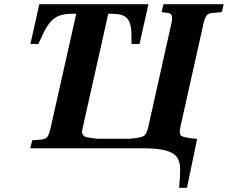

<svg xmlns="http://www.w3.org/2000/svg" viewBox="-20 -712 1094 922"><path d="M125 0 134.8 -38.1 179.2 -42Q199.2 -43.5 208 -55.9Q216.8 -68.4 223.1 -98.1L346.2 -646H326.2Q272.5 -646 243.7 -625.7Q214.8 -605.5 192.9 -562L164.1 -501H126L168.9 -691.9H692.9L649.9 -501H611.8L610.8 -562Q608.4 -605 588.9 -625.5Q569.3 -646 516.1 -646H500L377.9 -102.1Q375 -89.8 374 -82Q373 -74.2 376.2 -68.1Q379.4 -62 383.1 -58.8Q386.7 -55.7 397.7 -53Q408.7 -50.3 418.7 -49.1Q428.7 -47.9 449.2 -45.9H605Q655.8 -50.3 670.2 -59.1Q684.6 -67.9 691.9 -102.1L801.8 -594.2Q808.6 -621.1 805.7 -634.5Q802.7 -647.9 785.2 -649.9L755.9 -653.8L765.1 -691.9H1054.2L1044.9 -653.8L1000 -649.9Q979.5 -648.4 970.9 -636.2Q962.4 -624 956.1 -594.2L846.2 -102.1Q838.9 -67.9 850.6 -59.6Q862.3 -51.3 917 -45.9H926.8L877.9 189.9H839.8Q845.2 141.6 845.2 101.1Q845.2 62.5 828.4 41Q811.5 19.5 772.5 9.8Q733.4 0 663.1 0Z"/></svg>

Font: Linguistics Pro
Style: Bold Italic
Weight: 700
Italic angle: -12°
Designer: Stefan Peev, Context Ltd
Foundry: Stefan Peev, Context Ltd
Version: Version 001.000